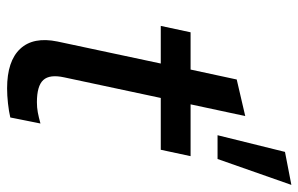

<svg xmlns="http://www.w3.org/2000/svg" viewBox="-170 -663 841 541"><g transform="rotate(90 250.5 -392.5)"><path d="M229 8Q152 8 117.5 -29Q83 -66 97 -134L159 -425H53L71 -509H176L204 -639L307 -663L274 -509H420L402 -425H256L198 -153Q189 -112 205.5 -94Q222 -76 268 -76Q283 -76 296.5 -78.5Q310 -81 328 -86L311 -1Q294 3 271.5 5.5Q249 8 229 8ZM361 -585 408 -775 501 -793 428 -585Z"/></g></svg>

Font: Red Hat Display SemiBold
Style: Italic
Weight: 600
Italic angle: -12°
Designer: Pentagram, MCKL
Foundry: Pentagram, MCKL
Version: Version 1.023